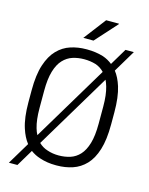

<svg xmlns="http://www.w3.org/2000/svg" viewBox="-138 -977 876 1130"><g transform="rotate(15 300.0 -412.0)"><path d="M298 10Q246 10 201 -5Q169 -15 142 -35L81 67H29L110 -68Q84 -101 68 -151Q48 -212 48 -306V-380Q48 -474 68 -535Q88 -596 122.5 -631.5Q157 -667 202 -681.5Q247 -696 296 -696H303Q355 -696 401 -682Q433 -671 459 -650L520 -752H571L491 -618Q517 -585 533 -534Q552 -473 552 -380V-306Q552 -213 533 -152Q514 -91 480 -55.5Q446 -20 401 -5Q356 10 305 10ZM149 -133 424 -592Q401 -616 371 -626Q338 -636 300 -636Q263 -636 230.5 -625.5Q198 -615 173 -588.5Q148 -562 134 -515Q120 -468 120 -396V-291Q120 -218 134 -171Q140 -150 149 -133ZM300 -50Q338 -50 370.5 -60.5Q403 -71 427.5 -97.5Q452 -124 466 -171Q480 -218 480 -291V-396Q480 -468 466 -515Q460 -536 452 -552L177 -93Q201 -70 231 -61Q263 -50 300 -50ZM262 -756 365 -891H443V-888L324 -756Z"/></g></svg>

Font: Chivo Mono Medium ExtraLight
Style: Regular
Weight: 250
Monospace: yes
Version: Version 1.008